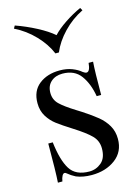

<svg xmlns="http://www.w3.org/2000/svg" viewBox="-122 -870 692 953"><g transform="rotate(-15 223.5 -394.0)"><path d="M317 -492Q328 -484 335 -484Q353 -484 357 -528H380Q376 -479 376 -358H353Q342 -424 310.5 -467Q279 -510 217 -510Q181 -510 158 -489.5Q135 -469 135 -433Q135 -398 159 -374.5Q183 -351 236 -318Q245 -313 263 -301Q309 -271 337 -248Q365 -225 382.5 -195Q400 -165 400 -126Q400 -60 350.5 -23Q301 14 229 14Q184 14 150 0Q128 -11 109 -27Q105 -31 100 -31Q93 -31 87.5 -21Q82 -11 79 7H56Q60 -50 60 -193H83Q94 -99 123 -52.5Q152 -6 222 -6Q257 -6 284 -29Q311 -52 311 -101Q311 -140 284.5 -167Q258 -194 198 -232Q149 -263 122.5 -283Q96 -303 78 -332Q60 -361 60 -400Q60 -463 102 -496Q144 -529 208 -529Q244 -529 272 -518Q300 -507 317 -492ZM395 -788Q338 -760 293.5 -713.5Q249 -667 228 -616H210Q189 -667 144.5 -713.5Q100 -760 43 -788L51 -802Q105 -783 156.5 -756Q208 -729 239 -702Q264 -729 304.5 -756Q345 -783 387 -802Z"/></g></svg>

Font: Myanmar April Display
Style: Regular
Weight: 400
Designer: Khon Soe Zaw Thu
Foundry: Myanmar OS
Version: Version 2.50 April 12, 2019